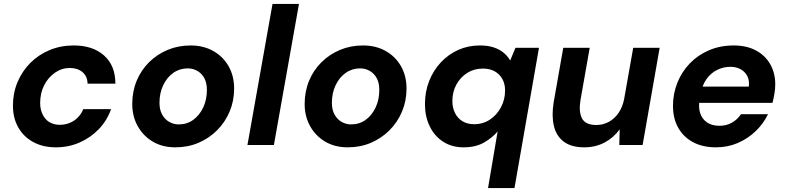

<svg xmlns="http://www.w3.org/2000/svg" viewBox="-20 -740 4014 980"><path d="M265 12Q199 12 149.5 -15Q100 -42 73 -90Q46 -138 46 -201Q46 -265 69.5 -321Q93 -377 135 -419Q177 -461 233.5 -484.5Q290 -508 356 -508Q454 -508 511.5 -456.5Q569 -405 569 -313H427Q426 -351 401 -372Q376 -393 336 -393Q295 -393 260.5 -369Q226 -345 205.5 -305Q185 -265 185 -214Q185 -189 192.5 -168Q200 -147 213 -132.5Q226 -118 244.5 -110.5Q263 -103 285 -103Q312 -103 335.5 -112.5Q359 -122 377 -140Q395 -158 405 -183H547Q526 -124 484 -80.5Q442 -37 386 -12.5Q330 12 265 12Z M875 12Q809 12 760 -17Q711 -46 683 -96Q655 -146 655 -209Q655 -273 677.5 -327.5Q700 -382 741 -422.5Q782 -463 836 -485.5Q890 -508 953 -508Q1018 -508 1068 -480Q1118 -452 1146.5 -402.5Q1175 -353 1175 -288Q1175 -225 1152 -170.5Q1129 -116 1088 -75Q1047 -34 993 -11Q939 12 875 12ZM892 -105Q934 -105 966 -128Q998 -151 1017 -191Q1036 -231 1036 -281Q1036 -317 1023 -341Q1010 -365 987.5 -378Q965 -391 938 -391Q897 -391 864.5 -368Q832 -345 813 -305Q794 -265 794 -215Q794 -180 807.5 -155.5Q821 -131 843.5 -118Q866 -105 892 -105Z M1243 0 1371 -720H1506L1378 0Z M1755 12Q1689 12 1640 -17Q1591 -46 1563 -96Q1535 -146 1535 -209Q1535 -273 1557.5 -327.5Q1580 -382 1621 -422.5Q1662 -463 1716 -485.5Q1770 -508 1833 -508Q1898 -508 1948 -480Q1998 -452 2026.5 -402.5Q2055 -353 2055 -288Q2055 -225 2032 -170.5Q2009 -116 1968 -75Q1927 -34 1873 -11Q1819 12 1755 12ZM1772 -105Q1814 -105 1846 -128Q1878 -151 1897 -191Q1916 -231 1916 -281Q1916 -317 1903 -341Q1890 -365 1867.5 -378Q1845 -391 1818 -391Q1777 -391 1744.5 -368Q1712 -345 1693 -305Q1674 -265 1674 -215Q1674 -180 1687.5 -155.5Q1701 -131 1723.5 -118Q1746 -105 1772 -105Z M2471 220 2520 -69Q2493 -37 2450.5 -12.5Q2408 12 2346 12Q2286 12 2241.5 -17Q2197 -46 2173 -96Q2149 -146 2149 -208Q2149 -272 2170.5 -326.5Q2192 -381 2230.5 -422Q2269 -463 2319.5 -485.5Q2370 -508 2429 -508Q2470 -508 2500 -498Q2530 -488 2551 -470.5Q2572 -453 2584 -431L2611 -496H2731L2606 220ZM2400 -106Q2445 -106 2480.5 -129.5Q2516 -153 2537 -192.5Q2558 -232 2558 -278Q2558 -312 2544 -337Q2530 -362 2505 -376Q2480 -390 2445 -390Q2400 -390 2365 -368Q2330 -346 2309.5 -308.5Q2289 -271 2289 -224Q2289 -191 2302 -164Q2315 -137 2340 -121.5Q2365 -106 2400 -106Z M2962 12Q2896 12 2857.5 -17Q2819 -46 2807 -98Q2795 -150 2806 -218L2855 -496H2990L2943 -230Q2933 -170 2950.5 -136Q2968 -102 3024 -102Q3058 -102 3087.5 -118Q3117 -134 3137.5 -164Q3158 -194 3166 -236L3212 -496H3347L3260 0H3141L3143 -80Q3113 -38 3066.5 -13Q3020 12 2962 12Z M3634 12Q3567 12 3518 -14Q3469 -40 3442 -87.5Q3415 -135 3415 -200Q3415 -262 3437.5 -318Q3460 -374 3501 -416.5Q3542 -459 3599 -483.5Q3656 -508 3725 -508Q3791 -508 3838.5 -482.5Q3886 -457 3911.5 -412Q3937 -367 3937 -310Q3937 -285 3932.5 -260Q3928 -235 3923 -215H3512L3526 -298H3802Q3806 -330 3794 -352.5Q3782 -375 3759.5 -387Q3737 -399 3708 -399Q3673 -399 3641 -383.5Q3609 -368 3586.5 -337Q3564 -306 3556 -259L3551 -230Q3544 -192 3554 -162Q3564 -132 3589 -115Q3614 -98 3652 -98Q3689 -98 3717 -114.5Q3745 -131 3762 -157H3900Q3877 -109 3837 -70.5Q3797 -32 3745.5 -10Q3694 12 3634 12Z"/></svg>

Font: DM Sans 24pt
Style: Bold Italic
Weight: 700
Italic angle: -10°
Designer: Colophon Foundry, Jonny Pinhorn
Foundry: Colophon Foundry
Version: Version 4.004;gftools[0.9.30]